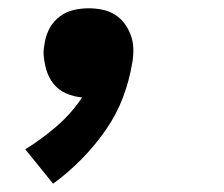

<svg xmlns="http://www.w3.org/2000/svg" viewBox="-20 -228 540 463"><path d="M108 215 41 132Q80 108 116 77Q152 46 178 7Q157 5 139 -3Q121 -11 109 -26Q97 -41 91.5 -60.5Q86 -80 85 -100Q85 -107 86 -113.5Q87 -120 88 -126Q91 -144 100 -160.5Q109 -177 124.5 -188.5Q140 -200 158 -204Q176 -208 194 -208Q211 -208 227.5 -204.5Q244 -201 257.5 -192.5Q271 -184 280.5 -171Q290 -158 295.5 -143Q301 -128 301.5 -111Q302 -94 299 -77Q292 -34 276.5 7Q261 48 235 85.5Q209 123 177 155.5Q145 188 108 215Z"/></svg>

Font: Iosevka Curly Heavy
Style: Italic
Weight: 900
Italic angle: -9°
Monospace: yes
Designer: Belleve Invis
Foundry: Belleve Invis
Version: Version 22.1.2; ttfautohint (v1.8.4)